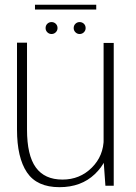

<svg xmlns="http://www.w3.org/2000/svg" viewBox="-20 -770 562 796"><path d="M417 0H451.5V-592H409.5V-105ZM92 -593H50.5V-233Q50.5 -116.5 91.8 -55.2Q133 6 226.5 6Q316.5 6 373.2 -48.2Q430 -102.5 430 -170L410 -196Q410 -124 360.5 -74.8Q311 -25.5 239 -25.5Q165 -25.5 128.5 -75.8Q92 -126 92 -233ZM193.5 -629Q204 -629 211.2 -636.2Q218.5 -643.5 218.5 -653.5Q218.5 -664.5 211.2 -671.5Q204 -678.5 193.5 -678.5Q183.5 -678.5 176.2 -671.5Q169 -664.5 169 -653.5Q169 -643.5 176.2 -636.2Q183.5 -629 193.5 -629ZM310 -629Q320.5 -629 327.8 -636.2Q335 -643.5 335 -653.5Q335 -664.5 327.8 -671.5Q320.5 -678.5 310 -678.5Q300 -678.5 292.8 -671.5Q285.5 -664.5 285.5 -653.5Q285.5 -643.5 292.8 -636.2Q300 -629 310 -629ZM125 -730.5H379V-750.5H125Z"/></svg>

Font: Anybody UltraCondensed Thin ExtraLight
Style: Regular
Weight: 250
Version: Version 1.111